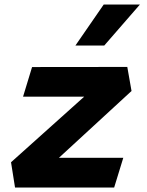

<svg xmlns="http://www.w3.org/2000/svg" viewBox="-20 -842 660 862"><path d="M47.5 0H492.5L533.5 -133.5H244.5L570.5 -433.5L551.5 -541.5L124 -541L83.5 -408H358L29.5 -113.5ZM318.5 -637.5 445.5 -821.5H608L448 -637.5Z"/></svg>

Font: Monaspace Krypton ExtraBold
Style: Italic
Weight: 800
Italic angle: -11°
Designer: Riley Cran & the Lettermatic Team
Foundry: Lettermatic
Version: Version 1.101 (Monaspace Krypton)